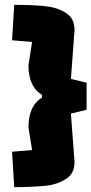

<svg xmlns="http://www.w3.org/2000/svg" viewBox="-20 -630 379 796"><path d="M113 -8 98 -102Q98 -192 154 -225V-237Q98 -270 98 -360L113 -456Q33 -463 30 -463L39 -610Q170 -610 214 -595Q266 -577 280 -548Q289 -529 289 -505L274 -303L339 -287V-175L274 -159L289 41Q289 91 252 113Q214 136 171 140Q108 146 39 146L30 -1Z"/></svg>

Font: Myanmar Thuriya
Style: Regular
Weight: 400
Designer: Danh Hong
Foundry: Google Inc.
Version: Version 2.00 November 23, 2015